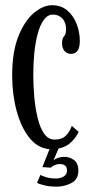

<svg xmlns="http://www.w3.org/2000/svg" viewBox="-20 -548 344 718"><path d="M191.5 150Q165 150 145.5 145Q126 140 118.5 136L131 106Q136 109.5 152.2 114.5Q168.5 119.5 190 119.5Q206 119.5 218.2 112Q230.5 104.5 230.5 90Q230.5 75 222.2 70.2Q214 65.5 203 65.5Q194.5 65.5 185.2 69Q176 72.5 170 79L138.5 77L165 10Q120.5 6 89.5 -33.2Q58.5 -72.5 42 -134Q25.5 -195.5 25.5 -266Q25.5 -354.5 49 -412.8Q72.5 -471 107 -499.8Q141.5 -528.5 175 -528.5Q208.5 -528.5 231.5 -509Q254.5 -489.5 266.5 -458.8Q278.5 -428 278.5 -394.5Q278.5 -346.5 245.5 -346.5Q230 -346.5 221 -357.5Q212 -368.5 212 -386.5Q212 -404 219.5 -412Q227 -420 227 -438.5Q227 -464.5 213 -479Q199 -493.5 178.5 -493.5Q158 -493.5 143.8 -473.8Q129.5 -454 120.8 -421Q112 -388 108.2 -348.2Q104.5 -308.5 104.5 -269Q104.5 -228 108.2 -185.5Q112 -143 120.8 -106.8Q129.5 -70.5 145 -48.2Q160.5 -26 184.5 -26Q211.5 -26 226 -40.5Q240.5 -55 248.5 -77L274 -55.5Q266.5 -37 248 -18Q229.5 1 199 7.5L180 51.5Q182.5 48.5 194.2 43.5Q206 38.5 221 38.5Q240 38.5 256.5 50.2Q273 62 273 90.5Q273 123 247 136.5Q221 150 191.5 150Z"/></svg>

Font: Imbue 10pt
Style: Regular
Weight: 400
Designer: Tyler Finck
Foundry: Etcetera Type Company
Version: Version 1.102; ttfautohint (v1.8.3)